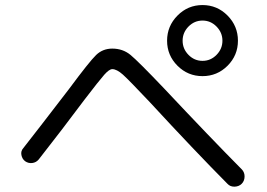

<svg xmlns="http://www.w3.org/2000/svg" viewBox="-20 -797 1040 749"><path d="M715.3 -583Q738.3 -559.6 770 -559.6Q801.8 -559.6 824.7 -583Q847.7 -606.4 847.7 -638.2Q847.7 -669.9 824.7 -693.4Q801.8 -716.8 770 -716.8Q738.3 -716.8 715.3 -693.4Q692.4 -669.9 692.4 -638.2Q692.4 -606.4 715.3 -583ZM672.4 -736.3Q712.9 -777.3 770 -777.3Q827.1 -777.3 867.7 -736.3Q908.2 -695.3 908.2 -638.2Q908.2 -581.1 867.7 -540.5Q827.1 -500 770 -500Q712.9 -500 672.4 -540.5Q631.8 -581.1 631.8 -638.2Q631.8 -695.3 672.4 -736.3ZM78.1 -168Q66.4 -176.8 63.5 -192.4Q60.5 -208 71.3 -219.7Q122.1 -284.2 248 -448.2Q329.1 -557.6 355 -582.5Q380.9 -607.4 418 -607.4Q459 -607.4 488.8 -583Q518.6 -558.6 619.1 -453.1Q799.8 -260.7 923.8 -135.7Q934.6 -124 934.1 -107.4Q933.6 -90.8 922.9 -80.1Q912.1 -69.3 895 -68.8Q877.9 -68.4 867.2 -80.1Q739.3 -209 564.5 -398.4Q483.4 -484.4 459.5 -505.9Q435.5 -527.3 418 -527.3Q406.2 -527.3 386.7 -505.4Q367.2 -483.4 309.6 -408.2Q220.7 -289.1 130.9 -174.8Q121.1 -163.1 106 -161.1Q90.8 -159.2 78.1 -168Z"/></svg>

Font: Rounded Mgen+ 2m regular
Style: Regular
Weight: 400
Designer: [Source Han Sans]
Ryoko NISHIZUKA  (kana & ideographs); Paul D. Hunt (Latin, Greek & Cyrillic); Wenlong ZHANG  (bopomofo
Version: Version 1.059.20150602